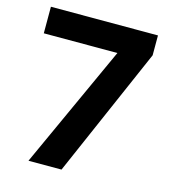

<svg xmlns="http://www.w3.org/2000/svg" viewBox="-107 -800 786 887"><g transform="rotate(15 286.0 -357.0)"><path d="M111 0 379 -587H27V-714H539V-619L269 0Z"/></g></svg>

Font: Noto Sans Sundanese
Style: Regular
Weight: 400
Designer: Monotype Design Team (Regular), Sérgio L. Martins (other weights)
Foundry: Monotype Imaging Inc.
Version: Version 2.003